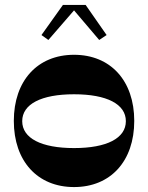

<svg xmlns="http://www.w3.org/2000/svg" viewBox="-20 -750 600 778"><path d="M280 8C428 8 524 -97 524 -260C524 -423 428 -528 280 -528C132 -528 36 -423 36 -260C36 -97 132 8 280 8ZM70 -259C70 -328 147 -368 280 -368C413 -368 490 -328 490 -259C490 -190 413 -150 280 -150C147 -150 70 -190 70 -259ZM148 -608 176 -588 280 -708 382 -588 412 -608 327 -730H235Z"/></svg>

Font: Ribes
Style: Bold
Weight: 900
Designer: Luigi Gorlero
Foundry: Collletttivo
Version: Version 2.100;Glyphs 3.1.2 (3151)